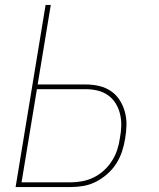

<svg xmlns="http://www.w3.org/2000/svg" viewBox="-20 -755 640 775"><path d="M43 0 164 -735H185L132 -414H326Q354 -414 380 -408Q406 -402 427.5 -387.5Q449 -373 463 -351Q477 -329 484 -303.5Q491 -278 490.5 -250.5Q490 -223 485 -195Q481 -169 472.5 -143.5Q464 -118 449.5 -95Q435 -72 413.5 -53Q392 -34 367.5 -21.5Q343 -9 317 -4.5Q291 0 265 0ZM67 -19H265Q288 -19 312 -23.5Q336 -28 358.5 -39Q381 -50 400 -67.5Q419 -85 432.5 -106.5Q446 -128 453.5 -151.5Q461 -175 464 -198Q469 -223 469.5 -247.5Q470 -272 464.5 -295Q459 -318 447 -337.5Q435 -357 416 -370.5Q397 -384 374 -389.5Q351 -395 326 -395H129Z"/></svg>

Font: Iosevka Aile Thin
Style: Italic
Weight: 100
Italic angle: -9°
Designer: Belleve Invis
Foundry: Belleve Invis
Version: Version 31.1.0; ttfautohint (v1.8.4)